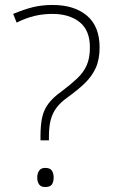

<svg xmlns="http://www.w3.org/2000/svg" viewBox="-20 -744 457 773"><path d="M143 -195Q143 -242 150 -272.5Q157 -303 175.5 -327.5Q194 -352 228 -376Q265 -404 290.5 -428Q316 -452 329 -481Q342 -510 342 -553Q342 -622 300.5 -655Q259 -688 191 -688Q152 -688 117.5 -679.5Q83 -671 47 -653L33 -688Q76 -706 112 -715Q148 -724 192 -724Q279 -724 330 -681Q381 -638 381 -553Q381 -504 365 -469.5Q349 -435 320 -407.5Q291 -380 252 -352Q224 -332 208 -311Q192 -290 184.5 -262.5Q177 -235 177 -193V-179H143ZM130 -29Q130 -46 137.5 -57Q145 -68 162 -68Q182 -68 189 -57Q196 -46 196 -29Q196 -12 189 -1.5Q182 9 162 9Q145 9 137.5 -1.5Q130 -12 130 -29Z"/></svg>

Font: Noto Sans Armenian ExtraLight
Style: Regular
Weight: 250
Designer: Monotype Design Team
Foundry: Monotype Imaging Inc.
Version: Version 2.007